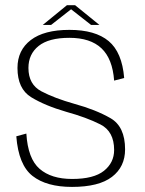

<svg xmlns="http://www.w3.org/2000/svg" viewBox="-20 -712 556 736"><path d="M256 4.5Q359 4.5 409.2 -34Q459.5 -72.5 459.5 -139.5Q459.5 -227 403.2 -259.2Q347 -291.5 265 -314Q189 -335.5 139 -361.8Q89 -388 89 -451.5Q89 -504.5 128 -535.8Q167 -567 246 -567Q326.5 -567 369 -526.8Q411.5 -486.5 417.5 -403L456 -413Q448 -511.5 396.5 -554.5Q345 -597.5 246 -597.5Q149 -597.5 98 -558.5Q47 -519.5 47 -451.5Q47 -371.5 99.8 -339.2Q152.5 -307 233.5 -283.5Q311.5 -262 364.5 -235.2Q417.5 -208.5 417.5 -137Q417.5 -88.5 378.5 -57.2Q339.5 -26 256.5 -26Q176.5 -26 131.8 -64.8Q87 -103.5 81 -200L42.5 -189.5Q51 -79.5 104.8 -37.5Q158.5 4.5 256 4.5ZM144 -616.5H176L252.5 -676.5L329 -616.5H361L268 -692H236.5Z"/></svg>

Font: Anybody UltraCondensed Thin ExtraLight
Style: Regular
Weight: 250
Version: Version 1.111